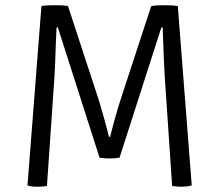

<svg xmlns="http://www.w3.org/2000/svg" viewBox="-20 -706 834 730"><path d="M137.5 -683Q151.5 -685.5 166.8 -685.8Q182 -686 189.5 -686Q198 -686 211.5 -685.8Q225 -685.5 238.5 -683L353.5 -332Q357.5 -319 364 -297.2Q370.5 -275.5 377 -252Q383.5 -228.5 388.2 -210Q393 -191.5 394 -186H399Q400 -191.5 404.8 -210Q409.5 -228.5 416 -252Q422.5 -275.5 429 -297.2Q435.5 -319 440 -332L555 -683Q570.5 -685.5 583 -685.8Q595.5 -686 604 -686Q611.5 -686 626 -685.8Q640.5 -685.5 656 -683L709 -1Q701 1.5 690 2.8Q679 4 669.5 4Q660 4 651.8 3.2Q643.5 2.5 634.5 1L606.5 -413Q605 -436 603.5 -469.5Q602 -503 600.8 -538.2Q599.5 -573.5 598.5 -601.5H593.5L434.5 -106.5Q426 -105 415.8 -104.2Q405.5 -103.5 396 -103.5Q386 -103.5 376.2 -104.2Q366.5 -105 358.5 -106.5L200 -601.5H195Q193.5 -573.5 192.2 -538.2Q191 -503 189.8 -469.5Q188.5 -436 187 -413L158.5 1Q150 2.5 140.8 3.2Q131.5 4 122 4Q112 4 101.8 2.8Q91.5 1.5 84.5 -1Z"/></svg>

Font: Signika SC
Style: Regular
Weight: 300
Designer: Anna Giedryś
Foundry: Anna Giedryś
Version: Version 2.000